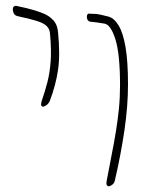

<svg xmlns="http://www.w3.org/2000/svg" viewBox="-20 -652 511 675"><path d="M362 3Q359 3 356 -0.5Q353 -4 355 -16Q364 -65 372.5 -107.5Q381 -150 387.5 -190Q394 -230 398 -269.5Q402 -309 402 -352Q402 -463 385.5 -514.5Q369 -566 347 -569Q334 -571 321.5 -573Q309 -575 296 -576Q292 -577 289.5 -580Q287 -583 286 -587Q285 -591 285.5 -595Q286 -599 287.5 -601.5Q289 -604 292 -604Q303 -604 316.5 -603Q330 -602 360 -594Q381 -589 397 -562.5Q413 -536 421.5 -485.5Q430 -435 430 -356Q430 -279 417.5 -194Q405 -109 384 -18Q382 -8 374.5 -2.5Q367 3 362 3ZM131 -277Q128 -277 125.5 -280.5Q123 -284 126 -295Q138 -330 146.5 -362.5Q155 -395 158 -435Q161 -475 156 -532Q155 -550 144 -560.5Q133 -571 109 -578.5Q85 -586 43 -595Q33 -597 29 -604Q25 -611 25 -619Q25 -622 25.5 -624Q26 -626 27 -627.5Q28 -629 30 -630Q32 -631 34 -631.5Q36 -632 39 -631Q68 -625 91.5 -618.5Q115 -612 133 -604.5Q151 -597 162 -586Q169 -580 173.5 -573Q178 -566 180.5 -557.5Q183 -549 184 -539Q192 -460 184 -406Q176 -352 155 -297Q151 -288 143.5 -282.5Q136 -277 131 -277Z"/></svg>

Font: Noto Rashi Hebrew Thin
Style: Regular
Weight: 250
Version: Version 1.006